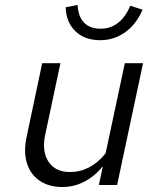

<svg xmlns="http://www.w3.org/2000/svg" viewBox="-20 -741 640 769"><path d="M230 8Q176 8 139 -17Q102 -42 88 -87Q74 -132 86 -190L149 -488H222L161 -201Q147 -134 174.5 -93Q202 -52 260 -52Q343 -52 403 -127L480 -488H553L449 0H376L392 -75Q358 -34 317 -13Q276 8 230 8ZM381 -580Q320 -580 282.5 -615.5Q245 -651 243 -712L291 -721Q293 -675 316.5 -650.5Q340 -626 383 -626Q462 -626 502 -718L551 -702Q526 -644 481.5 -612Q437 -580 381 -580Z"/></svg>

Font: Red Hat Mono
Style: Italic
Weight: 400
Italic angle: -12°
Monospace: yes
Designer: Pentagram, MCKL
Foundry: MCKL
Version: Version 1.030